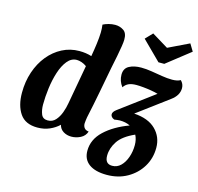

<svg xmlns="http://www.w3.org/2000/svg" viewBox="-132 -904 1287 1245"><g transform="rotate(15 511.5 -282.0)"><path d="M176 20Q95 20 58.5 -33.5Q22 -87 22 -173Q22 -248 44 -313Q66 -378 105.5 -426.5Q145 -475 198 -502.5Q251 -530 313 -530Q358 -530 395 -518Q403 -563 408.5 -605Q414 -647 415 -681Q415 -695 414.5 -708Q414 -721 412 -734Q427 -742 449 -748Q471 -754 493 -754Q525 -754 550 -737Q575 -720 574 -675Q574 -662 569.5 -632Q565 -602 557 -561.5Q549 -521 540 -478Q524 -394 507.5 -306.5Q491 -219 471 -127Q470 -118 468 -106Q466 -94 466 -85Q466 -67 475.5 -55Q485 -43 505 -41Q495 -10 465.5 5Q436 20 404 20Q374 20 350.5 5.5Q327 -9 320 -37Q294 -12 257.5 4Q221 20 176 20ZM229 -42Q261 -42 281.5 -65Q302 -88 314 -121Q326 -154 331 -185L378 -446Q362 -458 344 -464Q326 -470 312 -470Q275 -470 248.5 -437.5Q222 -405 205.5 -353.5Q189 -302 181.5 -243.5Q174 -185 174 -134Q174 -98 185 -70Q196 -42 229 -42ZM645 -159Q632 -164 626 -172Q620 -180 620 -188Q620 -205 643 -222L873 -393Q853 -399 826 -403.5Q799 -408 772.5 -410.5Q746 -413 727 -413Q695 -413 675 -404Q655 -395 642 -375Q615 -410 615 -453Q615 -495 647.5 -512.5Q680 -530 728 -530Q761 -530 798 -524Q835 -518 871.5 -512Q908 -506 940 -506Q975 -506 996 -518Q1017 -497 1017 -469Q1017 -420 967 -384L760 -230Q856 -224 906 -174.5Q956 -125 956 -52Q956 18 921.5 75Q887 132 827 166Q767 200 690 200Q613 200 571 169.5Q529 139 529 81Q529 5 590.5 -53Q652 -111 752 -148Q722 -163 682 -163Q673 -163 663.5 -161.5Q654 -160 645 -159ZM661 79Q661 134 709 134Q742 134 766 110.5Q790 87 803.5 48.5Q817 10 817 -33Q817 -71 802 -100Q723 -65 692 -18Q661 29 661 79ZM826 -592 700 -717 745 -764 855 -697 994 -764 1023 -716 865 -592Z"/></g></svg>

Font: Sansita Swashed SemiBold
Style: Regular
Weight: 600
Designer: Pablo Cosgaya
Foundry: Omnibus-Type
Version: Version 1.003; ttfautohint (v1.8.3)